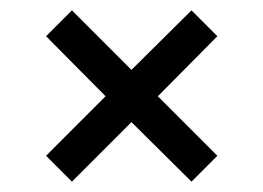

<svg xmlns="http://www.w3.org/2000/svg" viewBox="-20 -533 509 371"><path d="M350 -182 234 -297 119 -182 69 -232 184 -347 69 -463 119 -513 234 -398 350 -513 400 -463 285 -347 400 -232Z"/></svg>

Font: Belgrano
Style: Regular
Weight: 400
Version: Version 1.002